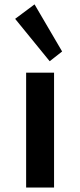

<svg xmlns="http://www.w3.org/2000/svg" viewBox="-20 -836 358 856"><path d="M96.5 0H221V-512H96.5ZM201.5 -563 257 -606.5 134 -816.5 47.5 -752Z"/></svg>

Font: Spartan SemiBold
Style: Regular
Weight: 600
Designer: Matt Bailey, Mirko Velimirovic
Foundry: Matt Bailey
Version: Version 1.003; ttfautohint (v1.8.3)